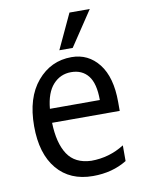

<svg xmlns="http://www.w3.org/2000/svg" viewBox="-80 -735 604 804"><g transform="rotate(-10 222.0 -333.5)"><path d="M395.1 -92.6V-25.9Q333.3 12.3 250.6 12.3Q153.1 12.3 98.1 -53.1Q43.2 -118.5 43.2 -235.8Q43.2 -356.8 101.2 -425.3Q159.3 -493.8 246.9 -493.8Q318.5 -493.8 363 -437Q407.4 -380.2 407.4 -275.3V-237H119.8Q122.2 -150.6 153.7 -102.5Q185.2 -54.3 254.3 -51.9Q330.9 -51.9 395.1 -92.6ZM333.3 -296.3Q333.3 -366.7 307.4 -399.4Q281.5 -432.1 234.6 -432.1Q188.9 -432.1 158 -398.1Q127.2 -364.2 121 -296.3ZM271.6 -679H358L259.3 -530.9H202.5Z"/></g></svg>

Font: Slabo 27px
Style: Regular
Weight: 400
Version: Version 1.02 Build 003a